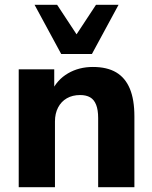

<svg xmlns="http://www.w3.org/2000/svg" viewBox="-20 -780 635 800"><path d="M58 0V-491H206V-399H195Q218 -448 263.5 -474.5Q309 -501 367 -501Q426 -501 464 -478.5Q502 -456 521 -410.5Q540 -365 540 -295V0H389V-288Q389 -322 380.5 -343.5Q372 -365 355.5 -374.5Q339 -384 314 -384Q282 -384 258.5 -370.5Q235 -357 222 -332Q209 -307 209 -274V0ZM235 -555 124 -760H218L299 -637L380 -760H474L363 -555Z"/></svg>

Font: Nunito Sans 12pt ExtraLight 12pt ExtraBold
Style: Regular
Weight: 800
Version: Version 3.101;gftools[0.9.27]